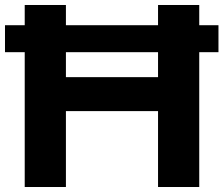

<svg xmlns="http://www.w3.org/2000/svg" viewBox="-37 -749 895 769"><path d="M62 0V-729H227V0ZM596 0V-729H761V0ZM197 -304V-440H625V-304ZM-17 -540V-648H838V-540Z"/></svg>

Font: Mona Sans SemiExpanded
Style: Bold
Weight: 700
Width: 6
Designer: Deni Anggara
Foundry: GitHub
Version: Version 2.000